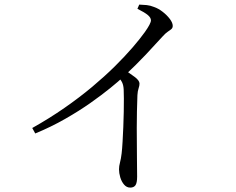

<svg xmlns="http://www.w3.org/2000/svg" viewBox="-20 -785 1040 846"><path d="M585.5 -746.3 593.5 -764.7Q610.1 -764.3 626.4 -762.6Q642.6 -760.8 658.3 -754.4Q677.7 -747.8 696.6 -733.1Q715.6 -718.4 728.4 -701.4Q741.1 -684.4 741.1 -671.3Q741.1 -662.2 735.5 -657.3Q729.9 -652.3 719.8 -645.7Q709.6 -639.1 695.6 -623.5Q665.6 -590.3 622.9 -544.8Q580.2 -499.4 523.1 -446Q502.7 -427 466 -397.1Q429.3 -367.2 379.2 -331.9Q329.1 -296.5 267.2 -261.2Q205.3 -225.8 135.3 -196.9L122.1 -221Q198.1 -263.7 264 -309.5Q329.9 -355.3 385.8 -402Q441.6 -448.8 486.2 -492.9Q530.7 -537 563.8 -575.4Q596.9 -613.8 618.3 -643.7Q645.1 -681.6 645.1 -695.3Q645.1 -707.1 631.4 -718.7Q617.7 -730.2 585.5 -746.3ZM494.9 -453.3 525.4 -479.4Q551.8 -462 573.3 -446.2Q594.7 -430.3 594.7 -416.7Q594.7 -407.3 590.6 -395.5Q586.5 -383.7 585.5 -365.5Q582.7 -292.8 582.6 -221.7Q582.6 -150.6 583.4 -94Q584.2 -37.4 584.2 -7Q584.2 20.6 577 31.1Q569.7 41.6 553.9 41.6Q537.9 41.6 526.7 28.4Q515.5 15.3 509.9 -3.6Q504.4 -22.5 504.4 -38.8Q504.4 -53 508.7 -68.9Q513 -84.7 516 -109.5Q518.4 -130.1 520.1 -160.6Q521.8 -191.1 523.3 -225.1Q524.8 -259.1 525.3 -291.9Q525.8 -324.6 525.8 -350.6Q525.8 -376.6 525 -389.6Q524.2 -408.7 518.3 -421.4Q512.4 -434.1 494.9 -453.3Z"/></svg>

Font: Noto Serif TC
Style: Regular
Weight: 200
Designer: Ryoko NISHIZUKA 西塚涼子 (kana & ideographs); Frank Grießhammer (Latin, Greek & Cyrillic); Wenlong ZHANG 张文龙 (bopomofo); San
Foundry: Adobe
Version: Version 2.001;hotconv 1.1.0;makeotfexe 2.6.0